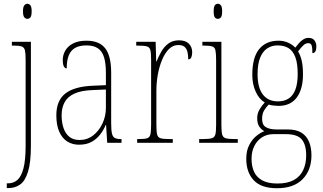

<svg xmlns="http://www.w3.org/2000/svg" viewBox="-20 -758 1716 1019"><path d="M16 240V215H23Q52 215 72.5 197Q93 179 104.5 135.5Q116 92 116 16V-439Q116 -474 112.5 -490Q109 -506 96 -511Q83 -516 57 -516H43V-536H144V15Q144 105 128.5 154Q113 203 86.5 221.5Q60 240 27 240ZM125 -658Q116 -658 109 -666Q102 -674 102 -698Q102 -721 109 -729.5Q116 -738 125 -738Q135 -738 141.5 -729.5Q148 -721 148 -698Q148 -674 141.5 -666Q135 -658 125 -658Z M399 10Q364 10 337 -7Q310 -24 294.5 -59Q279 -94 279 -146Q279 -224 326.5 -261.5Q374 -299 473 -303L542 -306V-371Q542 -421 532.5 -453Q523 -485 500.5 -501Q478 -517 439 -517Q402 -517 379 -504Q356 -491 345 -464Q334 -437 334 -395Q324 -395 318.5 -406.5Q313 -418 313 -439Q313 -466 326.5 -489.5Q340 -513 368 -527.5Q396 -542 439 -542Q507 -542 538.5 -501.5Q570 -461 570 -372V-105Q570 -68 574 -50Q578 -32 589 -26Q600 -20 621 -20H625V0H549L543 -95H541Q530 -68 511.5 -44Q493 -20 466 -5Q439 10 399 10ZM402 -15Q443 -15 474 -39Q505 -63 523.5 -102Q542 -141 542 -185V-283L472 -280Q412 -278 375.5 -261.5Q339 -245 323 -215.5Q307 -186 307 -146Q307 -109 317 -79Q327 -49 348 -32Q369 -15 402 -15Z M708 0V-20H715Q746 -20 760 -24Q774 -28 778 -44Q782 -60 782 -97V-441Q782 -476 778 -492Q774 -508 759 -512Q744 -516 710 -516H703V-536H806L809 -432H811Q821 -457 835.5 -483Q850 -509 873 -526.5Q896 -544 930 -544Q965 -544 982.5 -526Q1000 -508 1000 -481Q1000 -465 995.5 -454Q991 -443 979 -443Q979 -465 975 -482Q971 -499 960 -509Q949 -519 926 -519Q898 -519 876.5 -497.5Q855 -476 840 -440Q825 -404 817.5 -361.5Q810 -319 810 -277V-97Q810 -60 814 -44Q818 -28 833 -24Q848 -20 879 -20H897V0Z M1037 0V-20H1057Q1090 -20 1104.5 -24.5Q1119 -29 1123 -44.5Q1127 -60 1127 -95V-437Q1127 -474 1123.5 -490.5Q1120 -507 1106.5 -511.5Q1093 -516 1063 -516H1054V-536H1155V-95Q1155 -60 1159 -44.5Q1163 -29 1177.5 -24.5Q1192 -20 1224 -20H1242V0ZM1136 -658Q1126 -658 1120 -666Q1114 -674 1114 -698Q1114 -721 1120 -729.5Q1126 -738 1136 -738Q1146 -738 1152.5 -729.5Q1159 -721 1159 -698Q1159 -674 1152.5 -666Q1146 -658 1136 -658Z M1450 241Q1366 241 1326.5 198.5Q1287 156 1287 85Q1287 42 1302.5 12Q1318 -18 1340 -36Q1362 -54 1383 -62Q1368 -69 1356.5 -85.5Q1345 -102 1345 -131Q1345 -157 1358.5 -179Q1372 -201 1385 -214Q1355 -232 1337 -271.5Q1319 -311 1319 -361Q1319 -453 1355.5 -497.5Q1392 -542 1458 -542Q1487 -542 1510.5 -531Q1534 -520 1547 -505Q1556 -517 1566.5 -529Q1577 -541 1590 -549Q1603 -557 1618 -557Q1639 -557 1649 -543.5Q1659 -530 1659 -512Q1659 -495 1654 -485.5Q1649 -476 1638 -476Q1638 -504 1634 -516.5Q1630 -529 1616 -529Q1603 -529 1591 -518.5Q1579 -508 1562 -485Q1574 -466 1581 -437Q1588 -408 1588 -363Q1588 -285 1555 -240.5Q1522 -196 1458 -196Q1447 -196 1430.5 -198Q1414 -200 1406 -203Q1392 -189 1381.5 -171.5Q1371 -154 1371 -126Q1371 -95 1391.5 -83Q1412 -71 1446 -71H1507Q1552 -71 1579.5 -54Q1607 -37 1620 -6Q1633 25 1633 66Q1633 145 1586 193Q1539 241 1450 241ZM1452 216Q1506 216 1539.5 197.5Q1573 179 1589 145Q1605 111 1605 67Q1605 10 1581.5 -18Q1558 -46 1498 -46H1430Q1397 -46 1371 -29.5Q1345 -13 1330 16.5Q1315 46 1315 85Q1315 121 1327 150.5Q1339 180 1369.5 198Q1400 216 1452 216ZM1455 -220Q1489 -220 1512.5 -235.5Q1536 -251 1548 -283.5Q1560 -316 1560 -365Q1560 -421 1547.5 -454.5Q1535 -488 1511.5 -502.5Q1488 -517 1453 -517Q1422 -517 1398 -501Q1374 -485 1360.5 -451.5Q1347 -418 1347 -364Q1347 -293 1375 -256.5Q1403 -220 1455 -220Z"/></svg>

Font: Noto Serif Khmer Condensed Thin
Style: Regular
Weight: 250
Width: 3
Designer: Danh Hong and the Monotype Design Team
Foundry: Monotype Imaging Inc.
Version: Version 2.004